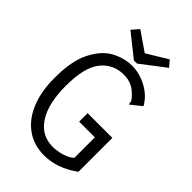

<svg xmlns="http://www.w3.org/2000/svg" viewBox="-238 -879 977 977"><g transform="rotate(45 250.0 -390.5)"><path d="M36 -304Q35 -428 72 -500.5Q109 -573 163 -601.5Q217 -630 272 -630Q328 -630 380 -601Q432 -572 458 -525L409 -486L401 -479L397 -485Q398 -493 394.5 -500Q391 -507 380 -519Q356 -545 331.5 -556.5Q307 -568 273 -568Q198 -568 151.5 -510Q105 -452 105 -319Q105 -191 150.5 -121.5Q196 -52 277 -52Q307 -52 340 -61.5Q373 -71 395 -90V-238H282V-299H460V-55Q371 10 277 10Q203 10 148.5 -29Q94 -68 65 -139Q36 -210 36 -304ZM136 -753 169 -791 272 -720 384 -788 412 -755 281 -655H259Z"/></g></svg>

Font: Vazir Code FD
Style: Code-FD
Weight: 400
Foundry: DejaVu fonts team - Redesigned by Saber Rastikerdar
Version: Version 1.1.2